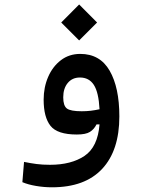

<svg xmlns="http://www.w3.org/2000/svg" viewBox="-20 -587 626 842"><path d="M208 234.4Q173.3 234.4 138.4 228.5Q103.5 222.7 78.1 211.9L85.4 123Q114.3 128.9 140.4 132.3Q166.5 135.7 199.2 135.7Q292.5 135.7 350.6 96.7Q408.7 57.6 416.5 -41.5H403.3Q392.6 -20 374.3 -8.5Q356 2.9 316.9 2.9Q231.4 2.9 201.4 -35.2Q171.4 -73.2 171.4 -149.9Q171.4 -204.1 191.2 -249.8Q210.9 -295.4 247.1 -323Q283.2 -350.6 332 -350.6Q418.5 -350.6 460.9 -276.9Q503.4 -203.1 503.4 -76.7Q503.4 72.8 428 153.6Q352.5 234.4 208 234.4ZM416.5 -107.9Q412.6 -182.1 391.6 -214.6Q370.6 -247.1 330.6 -247.1Q296.9 -247.1 277.1 -223.1Q257.3 -199.2 257.3 -160.2Q257.3 -123.5 273.2 -111.3Q289.1 -99.1 338.4 -99.1Q359.4 -99.1 377.7 -101.3Q396 -103.5 416.5 -107.9ZM327.1 -409.7 248.5 -488.3 327.1 -567.4 405.8 -488.3Z"/></svg>

Font: Cascadia Mono PL
Style: Regular
Weight: 400
Monospace: yes
Designer: Aaron Bell
Foundry: Saja Typeworks
Version: Version 2404.023; ttfautohint (v1.8.4)